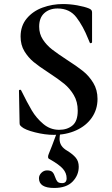

<svg xmlns="http://www.w3.org/2000/svg" viewBox="-20 -656 555 951"><path d="M311 -360Q361 -328 391 -304Q421 -280 442 -245.5Q463 -211 463 -166Q463 -114 435 -73.5Q407 -33 357.5 -10.5Q308 12 247 12Q203 12 153.5 -0.5Q104 -13 87 -28Q82 -32 79.5 -35.5Q77 -39 77 -47L74 -206V-207Q74 -211 79 -211.5Q84 -212 85 -208Q115 -147 137.5 -109Q160 -71 194.5 -42Q229 -13 273 -13Q313 -13 339 -34.5Q365 -56 365 -108Q365 -152 345.5 -185Q326 -218 298 -241Q270 -264 221 -296Q173 -327 146.5 -349Q120 -371 101 -402Q82 -433 82 -475Q82 -528 112.5 -564.5Q143 -601 191 -618.5Q239 -636 292 -636Q327 -636 363 -629.5Q399 -623 421 -614Q430 -610 433 -605.5Q436 -601 436 -594V-447Q436 -444 431 -442.5Q426 -441 425 -444L417 -463Q392 -526 358.5 -570Q325 -614 265 -614Q225 -614 199.5 -591Q174 -568 174 -524Q174 -488 192.5 -460Q211 -432 238 -411Q265 -390 311 -360ZM275 32Q275 51 284.5 65.5Q294 80 315 92Q341 108 355.5 125.5Q370 143 370 170Q370 212 339.5 243.5Q309 275 248 275Q173 275 173 227Q173 212 185 200Q197 188 213 188Q232 188 240 196.5Q248 205 253 221Q258 236 264.5 243.5Q271 251 288 251Q310 251 310 227Q310 201 291.5 180Q273 159 227 133Q218 130 218 121Q218 114 222 105Q237 69 254 22Q255 21 262 1L279 2Q275 17 275 32Z"/></svg>

Font: Cormorant SC
Style: Bold
Weight: 700
Designer: Christian Thalmann (Catharsis Fonts)
Foundry: Catharsis Fonts
Version: Version 4.000